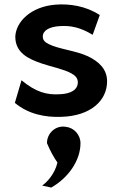

<svg xmlns="http://www.w3.org/2000/svg" viewBox="-20 -515 542 866"><path d="M343 131C343 93 314 61 277 57C228 49 191 89 192 131C206 165 224 197 239 218C228 269 190 309 170 322C184 325 198 328 211 331C289 287 343 208 343 131ZM47 -51C108 0 184 15 257 12C390 8 463 -62 463 -148C463 -205 424 -238 377 -261C321 -287 246 -293 200 -316C184 -324 173 -333 173 -350C173 -379 205 -394 247 -397C300 -401 343 -391 398 -358L430 -447C368 -488 294 -499 230 -494C119 -485 52 -417 49 -350C49 -278 105 -250 170 -228C215 -213 268 -203 302 -184C318 -175 331 -164 331 -144C331 -109 298 -92 251 -90C192 -86 142 -99 77 -153Z"/></svg>

Font: Bluebird
Style: Regular
Weight: 400
Designer: Jasper
Foundry: Cannot Into Space Fonts
Version: Version 0.98